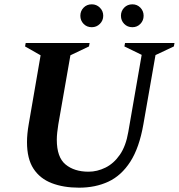

<svg xmlns="http://www.w3.org/2000/svg" viewBox="-20 -859 828 889"><path d="M346 10Q274 10 219.5 -11Q165 -32 135 -78Q105 -124 105 -201Q105 -220 107 -240.5Q109 -261 113 -284L168 -603L96 -644L99 -660H395L392 -644L306 -603L250 -283Q247 -264 245 -246Q243 -228 243 -212Q243 -131 283.5 -97.5Q324 -64 390 -64Q430 -64 468.5 -83Q507 -102 535 -142.5Q563 -183 574 -248L636 -605L556 -644L559 -660H788L785 -644L700 -604L644 -284Q625 -175 583.5 -110.5Q542 -46 482 -18Q422 10 346 10ZM405 -733Q382 -733 367 -748.5Q352 -764 352 -786Q352 -808 367 -823.5Q382 -839 405 -839Q427 -839 442.5 -823.5Q458 -808 458 -786Q458 -764 442.5 -748.5Q427 -733 405 -733ZM593 -733Q570 -733 555 -748.5Q540 -764 540 -786Q540 -808 555 -823.5Q570 -839 593 -839Q615 -839 630 -823.5Q645 -808 645 -786Q645 -764 630 -748.5Q615 -733 593 -733Z"/></svg>

Font: Spectral
Style: Bold Italic
Weight: 700
Italic angle: -10°
Designer: Jean-Baptiste Levee
Foundry: Production Type
Version: Version 2.001